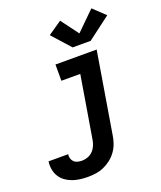

<svg xmlns="http://www.w3.org/2000/svg" viewBox="-249 -898 1025 1222"><g transform="rotate(-20 264.0 -287.5)"><path d="M133 213Q106 213 79 209.5Q52 206 27.5 197Q3 188 -17.5 173Q-38 158 -51.5 136Q-65 114 -69.5 87.5Q-74 61 -70 34Q-70 34 -69.5 34Q-69 34 -69 34H63Q63 34 63 34Q63 34 63 34Q60 49 64.5 63Q69 77 79 86.5Q89 96 103.5 99.5Q118 103 133 103Q153 103 172.5 95.5Q192 88 206.5 73Q221 58 229 39Q237 20 240 1L310 -420H182V-530H461L370 19Q366 46 356.5 72.5Q347 99 330 122.5Q313 146 290 164Q267 182 241 193.5Q215 205 187.5 209Q160 213 133 213ZM322 -595 212 -718 305 -782 393 -664 519 -788 599 -712 444 -595Z"/></g></svg>

Font: Iosevka Curly Slab XBdExObl
Style: Regular
Weight: 800
Width: 7
Italic angle: -9°
Monospace: yes
Designer: Belleve Invis
Foundry: Belleve Invis
Version: Version 11.1.0; ttfautohint (v1.8.3)